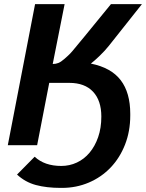

<svg xmlns="http://www.w3.org/2000/svg" viewBox="-20 -708 712 936"><path d="M151 -688H295L237 -396Q252 -396 264.5 -401Q277 -406 293 -420Q301 -427 311.5 -436.5Q322 -446 333 -459Q344 -472 391 -529Q438 -586 521 -688H672L511 -485Q492 -461 466.5 -436.5Q441 -412 423 -398Q522 -378 568.5 -317Q615 -256 615 -153V-145Q615 -68 589.5 -3Q564 62 519 109Q474 156 413 182Q352 208 282 208H276Q207 208 155 194Q103 180 63 143L149 56Q197 101 279 101Q319 101 354.5 84.5Q390 68 416.5 36.5Q443 5 458.5 -39.5Q474 -84 474 -140Q474 -218 433.5 -261Q393 -304 318 -304H220L161 0H18Z"/></svg>

Font: Libra Sans Modern
Style: Bold Italic
Weight: 700
Italic angle: -12°
Foundry: Stefan Peev, Context Ltd
Version: Version 1.000